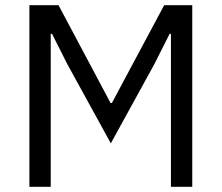

<svg xmlns="http://www.w3.org/2000/svg" viewBox="-20 -718 852 738"><path d="M637 0H719V-698H611L410 -322H405L205 -698H93V0H175V-588H180L239 -471L406 -167L573 -471L632 -588H637Z"/></svg>

Font: IBMKR
Style: Regular
Weight: 400
Designer: Mike Abbink; Paul van der Laan; Pieter van Rosmalen; Wujin Sim; Chorong Kim; Dohee Lee;
Foundry: Sandoll Inc.
Version: Version 1.002